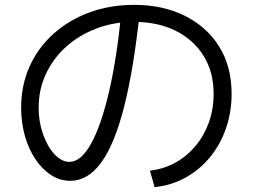

<svg xmlns="http://www.w3.org/2000/svg" viewBox="-20 -750 1040 790"><path d="M597 -48Q653 -54 701 -80.5Q749 -107 784.5 -149.5Q820 -192 839.5 -246.5Q859 -301 859 -364Q859 -454 817.5 -520.5Q776 -587 702.5 -623.5Q629 -660 531 -660Q449 -660 377.5 -633Q306 -606 252.5 -558Q199 -510 169 -446Q139 -382 139 -307Q139 -249 157 -198Q175 -147 204 -115.5Q233 -84 266 -84Q313 -84 354.5 -158.5Q396 -233 428.5 -372Q461 -511 480 -707L555 -699Q530 -466 491 -312Q452 -158 397 -82Q342 -6 269 -6Q227 -6 190.5 -29.5Q154 -53 126 -94.5Q98 -136 82.5 -190.5Q67 -245 67 -307Q67 -399 101.5 -476Q136 -553 199 -610Q262 -667 347 -698.5Q432 -730 532 -730Q650 -730 740.5 -685Q831 -640 882 -558Q933 -476 933 -364Q933 -288 909.5 -221Q886 -154 843.5 -102.5Q801 -51 743 -19Q685 13 616 20Z"/></svg>

Font: M PLUS 1 Code
Style: Regular
Weight: 400
Designer: Coji Morishita
Foundry: UNDERFOREST DESIGN
Version: Version 1.005